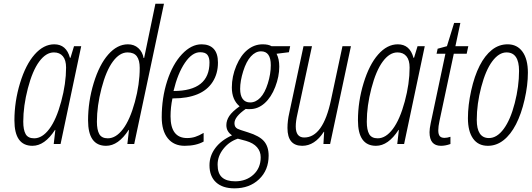

<svg xmlns="http://www.w3.org/2000/svg" viewBox="-20 -780 2879 1040"><path d="M155.8 9.8Q58.1 9.8 58.1 -127.9Q58.1 -230 88.6 -330.1Q119.1 -430.2 167.7 -485.1Q216.3 -540 273.9 -540Q339.4 -540 358.9 -466.8H361.8L380.9 -529.8H419.9L308.1 0H271L279.8 -76.2H277.8Q222.2 9.8 155.8 9.8ZM165 -30.8Q209 -30.8 247.1 -81.5Q285.2 -132.3 311.5 -230Q337.9 -327.6 337.9 -414.1Q337.9 -454.6 320.6 -475.3Q303.2 -496.1 272 -496.1Q229 -496.1 192.4 -446.5Q155.8 -397 130.9 -301.3Q106 -205.6 106 -121.1Q106 -76.7 118.9 -53.7Q131.8 -30.8 165 -30.8Z M554.7 9.8Q457 9.8 457 -127.9Q457 -230 487.5 -330.1Q518.1 -430.2 566.7 -485.1Q615.2 -540 672.9 -540Q706.5 -540 729.2 -519.5Q752 -499 757.8 -465.8H760.7L821.8 -759.8H868.2L707 0H669.9L678.7 -76.2H676.8Q621.1 9.8 554.7 9.8ZM564 -30.8Q607.9 -30.8 646 -80.8Q684.1 -130.9 710.4 -227.3Q736.8 -323.7 736.8 -412.1Q736.8 -453.6 721.2 -474.9Q705.6 -496.1 670.9 -496.1Q627.9 -496.1 591.3 -446.5Q554.7 -397 529.8 -301.3Q504.9 -205.6 504.9 -121.1Q504.9 -76.7 517.8 -53.7Q530.8 -30.8 564 -30.8Z M980 9.8Q921.4 9.8 888.7 -31Q856 -71.8 856 -145Q856 -249.5 885.5 -341.1Q915 -432.6 965.6 -486.3Q1016.1 -540 1071.8 -540Q1114.3 -540 1137.5 -515.4Q1160.6 -490.7 1160.6 -440.9Q1160.6 -380.9 1131.6 -335.9Q1102.5 -291 1048.6 -269Q994.6 -247.1 919.9 -247.1H914.1Q903.8 -198.7 903.8 -149.9Q903.8 -32.2 993.7 -32.2Q1016.6 -32.2 1036.9 -38.6Q1057.1 -44.9 1083 -60.1V-13.2Q1042 9.8 980 9.8ZM1064 -497.1Q1020.5 -497.1 981.4 -439.5Q942.4 -381.8 919.9 -287.1Q1114.7 -287.1 1114.7 -441.9Q1114.7 -467.8 1103.8 -482.4Q1092.8 -497.1 1064 -497.1Z M1551.8 -529.8 1544.9 -497.1 1478 -488.8Q1492.7 -460.9 1492.7 -418.9Q1492.7 -365.7 1470.9 -309.3Q1449.2 -252.9 1413.3 -220.9Q1377.4 -189 1334 -189H1321.8L1311 -189.9Q1250 -147.5 1250 -112.8Q1250 -101.6 1253.9 -94.5Q1257.8 -87.4 1266.1 -82.8Q1274.4 -78.1 1323.7 -63Q1385.3 -43.9 1410.2 -14.9Q1435.1 14.2 1435.1 63Q1435.1 141.6 1383.3 190.9Q1331.5 240.2 1250 240.2Q1185.5 240.2 1150.1 207.5Q1114.7 174.8 1114.7 115.2Q1114.7 64 1146.5 21.7Q1178.2 -20.5 1236.8 -46.9Q1206.1 -67.4 1206.1 -102.1Q1206.1 -127.4 1221.7 -151.4Q1237.3 -175.3 1277.8 -204.1Q1235.8 -239.3 1235.8 -306.2Q1235.8 -366.2 1260 -423.6Q1284.2 -481 1321 -510.5Q1357.9 -540 1402.8 -540Q1434.1 -540 1450.7 -529.8ZM1158.7 111.8Q1158.7 159.7 1182.9 180.9Q1207 202.1 1253.9 202.1Q1313.5 202.1 1352.8 166Q1392.1 129.9 1392.1 71.8Q1392.1 40.5 1372.3 17.6Q1352.5 -5.4 1312 -17.1L1268.1 -28.8Q1221.2 -13.2 1189.9 26.4Q1158.7 65.9 1158.7 111.8ZM1280.8 -298.8Q1280.8 -262.7 1294.7 -243.9Q1308.6 -225.1 1335 -225.1Q1365.2 -225.1 1389.9 -250.7Q1414.6 -276.4 1430.7 -327.9Q1446.8 -379.4 1446.8 -426.8Q1446.8 -502 1394 -502Q1364.3 -502 1339.1 -474.6Q1314 -447.3 1297.4 -394.3Q1280.8 -341.3 1280.8 -298.8Z M1669.9 -529.8 1590.8 -161.1Q1582 -123 1582 -95.2Q1582 -35.2 1627.9 -35.2Q1730 -35.2 1772.9 -238.8L1835 -529.8H1880.9L1768.1 0H1731.9L1735.8 -65.9H1733.9Q1684.6 9.8 1617.2 9.8Q1537.1 9.8 1537.1 -86.9Q1537.1 -125.5 1546.9 -168L1624 -529.8Z M2016.6 9.8Q1918.9 9.8 1918.9 -127.9Q1918.9 -230 1949.5 -330.1Q1980 -430.2 2028.6 -485.1Q2077.1 -540 2134.8 -540Q2200.2 -540 2219.7 -466.8H2222.7L2241.7 -529.8H2280.8L2168.9 0H2131.8L2140.6 -76.2H2138.7Q2083 9.8 2016.6 9.8ZM2025.9 -30.8Q2069.8 -30.8 2107.9 -81.5Q2146 -132.3 2172.4 -230Q2198.7 -327.6 2198.7 -414.1Q2198.7 -454.6 2181.4 -475.3Q2164.1 -496.1 2132.8 -496.1Q2089.8 -496.1 2053.2 -446.5Q2016.6 -397 1991.7 -301.3Q1966.8 -205.6 1966.8 -121.1Q1966.8 -76.7 1979.7 -53.7Q1992.7 -30.8 2025.9 -30.8Z M2419.9 -39.1V0Q2392.6 9.8 2368.7 9.8Q2306.6 9.8 2306.6 -64Q2306.6 -82.5 2313 -112.8L2392.6 -488.8H2344.7L2350.6 -516.1L2400.9 -529.8L2439.9 -655.8H2473.6L2446.8 -529.8H2516.6L2507.8 -488.8H2438L2360.8 -126Q2354 -94.7 2354 -74.2Q2354 -52.2 2362.1 -42.7Q2370.1 -33.2 2387.7 -33.2Q2402.8 -33.2 2419.9 -39.1Z M2622.6 9.8Q2570.3 9.8 2542.5 -29.3Q2514.6 -68.4 2514.6 -140.1Q2514.6 -209.5 2532.2 -289.1Q2549.8 -368.7 2578.1 -424.1Q2606.4 -479.5 2644.5 -509.8Q2682.6 -540 2729.5 -540Q2781.2 -540 2810.3 -499.8Q2839.4 -459.5 2839.4 -386.2Q2839.4 -318.4 2821.5 -240.5Q2803.7 -162.6 2774.9 -106.7Q2746.1 -50.8 2707.5 -20.5Q2668.9 9.8 2622.6 9.8ZM2562.5 -130.9Q2562.5 -32.2 2628.4 -32.2Q2671.9 -32.2 2708.5 -81.8Q2745.1 -131.3 2768.3 -221.7Q2791.5 -312 2791.5 -396Q2791.5 -496.1 2723.6 -496.1Q2682.6 -496.1 2646.7 -448.2Q2610.8 -400.4 2586.7 -308.6Q2562.5 -216.8 2562.5 -130.9Z"/></svg>

Font: TypoPRO Open Sans Condensed
Style: Italic
Weight: 300
Width: 3
Italic angle: -12°
Foundry: Ascender Corporation
Version: Version 1.10